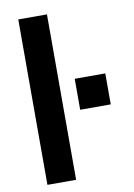

<svg xmlns="http://www.w3.org/2000/svg" viewBox="-88 -847 632 903"><g transform="rotate(-10 227.5 -395.0)"><path d="M64 0V-790H201V0ZM277 -321V-469H423V-321Z"/></g></svg>

Font: BDO Grotesk DemiBold
Style: Regular
Weight: 600
Designer: Deni Anggara
Foundry: Lokal Container
Version: Version 2.000